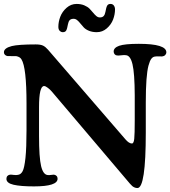

<svg xmlns="http://www.w3.org/2000/svg" viewBox="-26 -930 857 966"><path d="M476.1 -842.3Q489.3 -842.3 495.6 -849.4Q502 -856.4 504.4 -870.1Q508.3 -893.1 513.2 -901.6Q518.1 -910.2 529.8 -910.2Q541 -910.2 546.9 -902.1Q552.7 -894 552.7 -882.8Q552.7 -857.4 543 -831.8Q533.2 -806.2 511.2 -787.1Q489.3 -768.1 460.9 -768.1Q439 -768.1 422.1 -774.9Q405.3 -781.7 395.8 -791.7Q386.2 -801.8 378.4 -811.8Q370.6 -821.8 362.3 -828.6Q354 -835.4 344.7 -835.4Q331.1 -835.4 324.7 -828.6Q318.4 -821.8 315.9 -808.1Q312 -785.2 307.1 -776.6Q302.2 -768.1 290 -768.1Q281.2 -768.1 274.4 -774.9Q267.6 -781.7 267.6 -794.9Q267.6 -820.3 277.3 -845.9Q287.1 -871.6 309.1 -890.9Q331.1 -910.2 359.4 -910.2Q381.3 -910.2 398.2 -903.1Q415 -896 424.8 -886Q434.6 -876 442.4 -866.2Q450.2 -856.4 458.5 -849.4Q466.8 -842.3 476.1 -842.3ZM107.4 -275.4V-408.7Q107.4 -591.3 82 -631.3Q74.7 -644 55.7 -647.5Q49.3 -647.9 34.4 -647.7Q19.5 -647.5 12.2 -647.9Q4.4 -648.9 -1 -654.1Q-6.3 -659.2 -6.3 -667Q-6.3 -688 33.2 -698.2Q66.4 -706.5 153.8 -706.5Q178.2 -706.5 190.7 -700.4Q203.1 -694.3 215.8 -679.7L605 -229Q623 -208 637.7 -208Q647 -208 649.4 -231.7Q651.9 -255.4 651.9 -323.2V-450.7Q651.4 -562 640.6 -606.7Q629.9 -651.4 606.9 -652.3Q600.6 -653.8 585.2 -651.9Q569.8 -649.9 563 -650.9Q555.7 -651.4 550.8 -657Q545.9 -662.6 545.9 -670.9Q545.9 -689.9 573.7 -699.7Q601.6 -709.5 672.4 -709.5Q811 -709.5 811 -666.5Q811 -659.2 805.2 -653.1Q799.3 -647 789.6 -646Q784.7 -645.5 773.9 -646.2Q763.2 -647 753.9 -645.5Q743.2 -644.5 735.4 -634.3Q727.5 -624 720.9 -599.4Q714.4 -574.7 710.9 -528.6Q707.5 -482.4 707.5 -414.1V-262.7Q707.5 16.1 665.5 16.1Q657.2 16.1 649.9 12.7Q642.6 9.3 639.2 5.9Q635.7 2.4 627.4 -6.3L234.4 -469.7Q226.6 -479 214.8 -488Q203.1 -497.1 195.8 -497.1Q170.4 -497.1 170.4 -390.6V-246.6Q170.4 -137.2 180.9 -94Q191.4 -50.8 214.4 -49.3Q220.7 -48.3 229.5 -49.8Q238.3 -51.3 245.1 -51.3Q253.4 -50.3 258.5 -44.9Q263.7 -39.6 263.7 -30.8Q263.7 7.8 145 7.8Q77.6 7.8 42 -0.5Q6.3 -8.8 6.3 -30.3Q6.3 -39.6 11.5 -44.9Q16.6 -50.3 24.9 -51.3Q29.3 -51.8 42.5 -50Q55.7 -48.3 64.5 -50.3Q79.1 -52.2 87.9 -68.8Q96.7 -85.4 102.1 -135.5Q107.4 -185.5 107.4 -275.4Z"/></svg>

Font: Cooper* Medium
Style: Regular
Weight: 500
Designer: Owen Earl
Foundry: indestructible type*
Version: Version 0.001